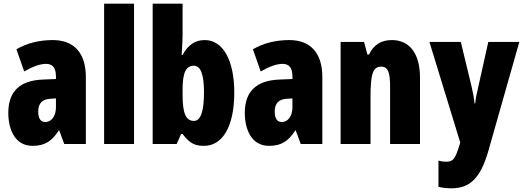

<svg xmlns="http://www.w3.org/2000/svg" viewBox="-20 -780 2835 1040"><path d="M266 -563C190 -563 123 -545 69 -513L111 -393C160 -421 198 -434 230 -434C266 -434 283 -411 283 -366V-352L211 -349C90 -344 25 -287 25 -169C25 -79 61 10 156 10C225 10 262 -17 298 -73H301L328 0H445V-363C445 -498 376 -563 266 -563ZM253 -245 283 -247V-198C283 -151 258 -119 226 -119C200 -119 187 -138 187 -176C187 -220 209 -243 253 -245Z M706 0V-760H544V0Z M969 -588V-760H807V0H937L961 -54H969C1008 -3 1036 10 1085 10C1189 10 1249 -101 1249 -278C1249 -455 1187 -563 1089 -563C1039 -563 999 -539 969 -482H964C967 -532 969 -567 969 -588ZM1030 -424C1067 -424 1085 -376 1085 -280C1085 -175 1066 -125 1031 -125C987 -125 969 -166 969 -265V-297C969 -385 987 -424 1030 -424Z M1547 -563C1471 -563 1404 -545 1350 -513L1392 -393C1441 -421 1479 -434 1511 -434C1547 -434 1564 -411 1564 -366V-352L1492 -349C1371 -344 1306 -287 1306 -169C1306 -79 1342 10 1437 10C1506 10 1543 -17 1579 -73H1582L1609 0H1726V-363C1726 -498 1657 -563 1547 -563ZM1534 -245 1564 -247V-198C1564 -151 1539 -119 1507 -119C1481 -119 1468 -138 1468 -176C1468 -220 1490 -243 1534 -245Z M2103 -563C2044 -563 2004 -537 1979 -485H1970L1952 -553H1825V0H1987V-253C1987 -378 1999 -419 2045 -419C2085 -419 2093 -381 2093 -308V0H2255V-360C2255 -489 2199 -563 2103 -563Z M2306 -553 2473 -8 2470 2C2445 83 2435 96 2395 96C2382 96 2368 94 2355 90V232C2376 237 2399 240 2425 240C2525 240 2583 186 2626 35L2793 -553H2625L2571 -311C2561 -270 2556 -242 2554 -220H2550C2549 -243 2542 -279 2534 -313L2476 -553Z"/></svg>

Font: Noto Sans Hebrew ExtraCondensed Black
Style: Regular
Weight: 900
Width: 2
Designer: Monotype Design Team
Foundry: Monotype Imaging Inc.
Version: Version 2.004